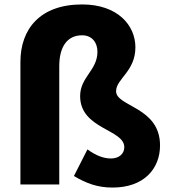

<svg xmlns="http://www.w3.org/2000/svg" viewBox="-20 -831 772 865"><path d="M487 14C629 14 701 -71 701 -176C701 -350 503 -350 503 -420C503 -476 590 -509 590 -618C590 -717 510 -811 350 -811C160 -811 72 -700 72 -552V0H247V-533C247 -618 281 -672 350 -672C394 -672 419 -640 419 -598C419 -514 341 -484 341 -398C341 -249 540 -249 540 -168C540 -138 516 -117 480 -117C447 -117 412 -130 374 -158L313 -38C369 -5 419 14 487 14Z"/></svg>

Font: Noto Sans CJK TC Black
Style: Regular
Weight: 900
Designer: Ryoko NISHIZUKA 西塚涼子 (kana, bopomofo & ideographs); Paul D. Hunt (Latin, Greek & Cyrillic); Sandoll Communications 산돌커뮤니
Foundry: Adobe
Version: Version 2.004;hotconv 1.0.118;makeotfexe 2.5.65603